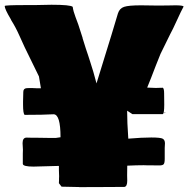

<svg xmlns="http://www.w3.org/2000/svg" viewBox="-34 -769 793 808"><path d="M644 -399.4 650.9 -399.9Q656.7 -397 656.7 -376L657.2 -329.1Q657.2 -291.5 650.9 -288.6H523.4L501 -303.2Q501 -254.9 505.9 -185.5Q563 -190.4 602.5 -190.4Q642.1 -190.4 651.1 -185.1Q660.2 -179.7 660.2 -165.5Q660.2 -165.5 659.2 -146.5V-100.6Q659.2 -82.5 654.5 -77.6Q649.9 -72.8 636.2 -72.8L603.5 -73.2H587.4L570.8 -73.7Q541.5 -73.7 501.5 -71.8L501 -29.8L501.5 -8.8Q501.5 15.6 489.7 17.6L399.9 18.1H355.5L310.1 18.6H300.8Q300.3 18.6 297.9 18.1L225.1 16.6Q223.6 14.2 213.9 2V0.5Q213.9 -6.3 214.4 -10.7V-17.1L214.8 -27.3L213.9 -53.2V-70.8L106.9 -67.9Q63.5 -67.9 62 -79.1V-123L62.5 -138.7L61 -166.5Q61 -189.9 78.1 -189.9L94.2 -189.5H109.9L176.8 -188.5H200.7L220.7 -191.4Q220.7 -288.1 191.4 -288.1Q148.9 -285.6 69.8 -285.6Q63 -290 63 -329.1V-341.3L64 -381.8Q64 -396.5 77.6 -397.9Q82.5 -398.4 88.9 -398.4H101.1L122.1 -397.5H138.2L129.9 -447.3L69.8 -570.3Q64 -582.5 47.6 -619.1Q31.2 -655.8 13.7 -683.1L11.2 -688.5Q-14.2 -731 -14.2 -743.7Q-14.2 -747.6 74.2 -747.6H110.4L182.6 -749Q262.7 -749 272 -740.2Q274.4 -721.7 283.7 -697.5Q293 -673.3 295.4 -666L314 -608.4H313.5L327.6 -563.5Q329.6 -557.1 336.7 -536.6Q343.8 -516.1 346.7 -505.4L358.9 -466.3L372.1 -418Q426.3 -592.8 435.1 -622.1L462.4 -712.9Q469.2 -733.9 488.3 -740.2Q507.3 -746.6 559.6 -746.6L630.4 -745.6H649.4L664.1 -746.1H678.2L704.6 -746.6Q734.9 -746.6 738.8 -741.7Q728.5 -723.1 710.7 -683.8Q692.9 -644.5 682.1 -625L641.6 -542.5Q621.1 -492.2 602.1 -441.9L585.4 -400.4Q610.4 -398.9 621.8 -398.9Q633.3 -398.9 637.7 -399.4ZM665 -293.9 655.3 -293V-294.9Z"/></svg>

Font: Bowlby One
Style: Regular
Weight: 400
Designer: vernon adams
Foundry: vernon adams
Version: Version 1.000